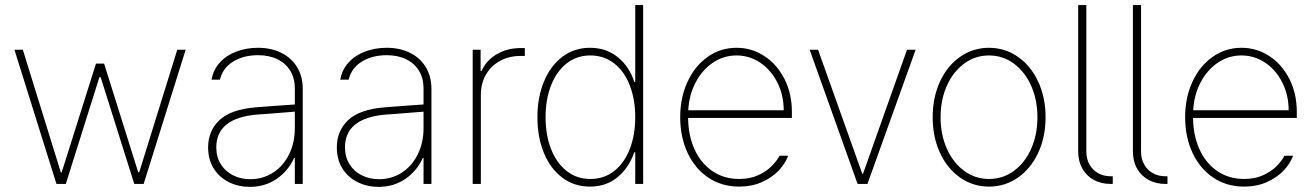

<svg xmlns="http://www.w3.org/2000/svg" viewBox="-20 -727 5196 759"><path d="M37.1 -530.3H70.3L220.7 -44.9H223.6L359.4 -475.6H391.6L526.4 -45.9H530.3L680.7 -530.3H713.9L547.9 0H510.7L377.9 -421.9H373L240.2 0H203.1Z M991.2 -302.7Q1027.8 -305.7 1071.5 -308.8Q1115.2 -312 1145.5 -314V-377.9Q1145.5 -417 1127.7 -446.8Q1109.9 -476.6 1076.9 -492.7Q1043.9 -508.8 1000 -508.8Q942.4 -508.8 901.1 -483.2Q859.9 -457.5 849.6 -412.1H816.4Q822.8 -450.7 848.4 -479.2Q874 -507.8 913.6 -522.9Q953.1 -538.1 1000 -538.1Q1050.8 -538.1 1090.8 -518.8Q1130.9 -499.5 1153.8 -462.6Q1176.8 -425.8 1176.8 -376V0H1145.5V-102.5H1142.6Q1119.1 -50.8 1073.2 -19.5Q1027.3 11.7 967.8 11.7Q922.9 11.7 885 -6.8Q847.2 -25.4 825 -60.8Q802.7 -96.2 802.7 -144.5Q802.7 -209.5 847.4 -252Q892.1 -294.4 991.2 -302.7ZM969.7 -18.6Q1019 -18.6 1059.3 -44.4Q1099.6 -70.3 1122.6 -116.5Q1145.5 -162.6 1145.5 -220.7V-285.6L1102.5 -282.2Q1015.1 -274.9 1000 -274.4Q835 -261.7 835 -144.5Q835 -106.9 852.5 -78.4Q870.1 -49.8 900.9 -34.2Q931.6 -18.6 969.7 -18.6Z M1500 -302.7Q1536.6 -305.7 1580.3 -308.8Q1624 -312 1654.3 -314V-377.9Q1654.3 -417 1636.5 -446.8Q1618.7 -476.6 1585.7 -492.7Q1552.7 -508.8 1508.8 -508.8Q1451.2 -508.8 1409.9 -483.2Q1368.7 -457.5 1358.4 -412.1H1325.2Q1331.5 -450.7 1357.2 -479.2Q1382.8 -507.8 1422.4 -522.9Q1461.9 -538.1 1508.8 -538.1Q1559.6 -538.1 1599.6 -518.8Q1639.6 -499.5 1662.6 -462.6Q1685.5 -425.8 1685.5 -376V0H1654.3V-102.5H1651.4Q1627.9 -50.8 1582 -19.5Q1536.1 11.7 1476.6 11.7Q1431.6 11.7 1393.8 -6.8Q1356 -25.4 1333.7 -60.8Q1311.5 -96.2 1311.5 -144.5Q1311.5 -209.5 1356.2 -252Q1400.9 -294.4 1500 -302.7ZM1478.5 -18.6Q1527.8 -18.6 1568.1 -44.4Q1608.4 -70.3 1631.3 -116.5Q1654.3 -162.6 1654.3 -220.7V-285.6L1611.3 -282.2Q1523.9 -274.9 1508.8 -274.4Q1343.8 -261.7 1343.8 -144.5Q1343.8 -106.9 1361.3 -78.4Q1378.9 -49.8 1409.7 -34.2Q1440.4 -18.6 1478.5 -18.6Z M1848.6 -530.3H1879.9V-446.3H1883.8Q1901.4 -487.8 1943.4 -512.5Q1985.4 -537.1 2039.1 -537.1H2054.7V-505.9H2038.1Q1992.7 -505.9 1956.8 -486.3Q1920.9 -466.8 1900.9 -431.9Q1880.9 -397 1880.9 -352.5V0H1848.6Z M2104.5 -263.7Q2104.5 -342.3 2130.4 -404.8Q2156.2 -467.3 2203.4 -502.7Q2250.5 -538.1 2312.5 -538.1Q2376 -538.1 2421.9 -501.2Q2467.8 -464.4 2487.3 -403.3H2491.2V-707H2522.5V0H2491.2V-125H2487.3Q2465.8 -63 2420.7 -26.1Q2375.5 10.7 2312.5 10.7Q2250 10.7 2202.9 -24.7Q2155.8 -60.1 2130.1 -122.3Q2104.5 -184.6 2104.5 -263.7ZM2491.2 -263.7Q2491.2 -333.5 2469.7 -389.2Q2448.2 -444.8 2408 -476.3Q2367.7 -507.8 2313.5 -507.8Q2259.8 -507.8 2219.7 -476.1Q2179.7 -444.3 2158.2 -388.9Q2136.7 -333.5 2136.7 -263.7Q2136.7 -193.8 2158.2 -138.4Q2179.7 -83 2219.7 -51.3Q2259.8 -19.5 2313.5 -19.5Q2367.7 -19.5 2408 -51Q2448.2 -82.5 2469.7 -138.2Q2491.2 -193.8 2491.2 -263.7Z M2668.9 -263.7Q2668.9 -341.3 2698 -404.1Q2727.1 -466.8 2777.8 -502.4Q2828.6 -538.1 2891.6 -538.1Q2951.7 -538.1 3001.7 -505.4Q3051.8 -472.7 3081.1 -414.8Q3110.4 -356.9 3110.4 -285.2V-260.7H2700.2Q2700.7 -192.9 2725.1 -137.9Q2749.5 -83 2795.2 -51.3Q2840.8 -19.5 2902.3 -19.5Q2944.8 -19.5 2977.3 -34.4Q3009.8 -49.3 3030.3 -70.1Q3050.8 -90.8 3061.5 -111.3H3095.7Q3084.5 -80.6 3058.1 -52.7Q3031.7 -24.9 2991.7 -7.1Q2951.7 10.7 2902.3 10.7Q2833 10.7 2780 -24.9Q2727.1 -60.5 2698 -123Q2668.9 -185.5 2668.9 -263.7ZM3078.1 -291Q3078.1 -350.6 3053.2 -400.4Q3028.3 -450.2 2985.6 -479Q2942.9 -507.8 2891.6 -507.8Q2840.8 -507.8 2798.6 -479.5Q2756.3 -451.2 2730.2 -401.6Q2704.1 -352.1 2700.7 -291Z M3409.2 0H3370.1L3180.7 -530.3H3213.9L3388.7 -40H3391.6L3565.4 -530.3H3599.6Z M3667 -263.7Q3667 -341.8 3695.8 -404.3Q3724.6 -466.8 3775.6 -502.4Q3826.7 -538.1 3889.6 -538.1Q3952.6 -538.1 4003.9 -502.4Q4055.2 -466.8 4084.2 -404.1Q4113.3 -341.3 4113.3 -263.7Q4113.3 -185.5 4084.2 -123Q4055.2 -60.5 4003.9 -24.9Q3952.6 10.7 3889.6 10.7Q3826.7 10.7 3775.6 -24.9Q3724.6 -60.5 3695.8 -123Q3667 -185.5 3667 -263.7ZM4081.1 -263.7Q4081.1 -332 4056.4 -387.7Q4031.7 -443.4 3988 -475.6Q3944.3 -507.8 3889.6 -507.8Q3835 -507.8 3791.3 -475.6Q3747.6 -443.4 3722.9 -387.7Q3698.2 -332 3698.2 -263.7Q3698.2 -195.3 3722.9 -139.6Q3747.6 -84 3791.3 -51.8Q3835 -19.5 3889.6 -19.5Q3944.8 -19.5 3988.5 -51.8Q4032.2 -84 4056.6 -139.6Q4081.1 -195.3 4081.1 -263.7Z M4369.1 -30.3H4378.9V0H4369.1Q4333.5 0 4304.4 -15.6Q4275.4 -31.2 4258.8 -60.3Q4242.2 -89.4 4242.2 -127.9V-707H4274.4V-127.9Q4274.4 -98.6 4287.1 -76.4Q4299.8 -54.2 4321.5 -42.2Q4343.3 -30.3 4369.1 -30.3Z M4585.4 -30.3H4595.2V0H4585.4Q4549.8 0 4520.8 -15.6Q4491.7 -31.2 4475.1 -60.3Q4458.5 -89.4 4458.5 -127.9V-707H4490.7V-127.9Q4490.7 -98.6 4503.4 -76.4Q4516.1 -54.2 4537.8 -42.2Q4559.6 -30.3 4585.4 -30.3Z M4665 -263.7Q4665 -341.3 4694.1 -404.1Q4723.1 -466.8 4773.9 -502.4Q4824.7 -538.1 4887.7 -538.1Q4947.8 -538.1 4997.8 -505.4Q5047.9 -472.7 5077.1 -414.8Q5106.4 -356.9 5106.4 -285.2V-260.7H4696.3Q4696.8 -192.9 4721.2 -137.9Q4745.6 -83 4791.3 -51.3Q4836.9 -19.5 4898.4 -19.5Q4940.9 -19.5 4973.4 -34.4Q5005.9 -49.3 5026.4 -70.1Q5046.9 -90.8 5057.6 -111.3H5091.8Q5080.6 -80.6 5054.2 -52.7Q5027.8 -24.9 4987.8 -7.1Q4947.8 10.7 4898.4 10.7Q4829.1 10.7 4776.1 -24.9Q4723.1 -60.5 4694.1 -123Q4665 -185.5 4665 -263.7ZM5074.2 -291Q5074.2 -350.6 5049.3 -400.4Q5024.4 -450.2 4981.7 -479Q4939 -507.8 4887.7 -507.8Q4836.9 -507.8 4794.7 -479.5Q4752.4 -451.2 4726.3 -401.6Q4700.2 -352.1 4696.8 -291Z"/></svg>

Font: Pretendard GOV Thin
Style: Regular
Weight: 100
Designer: Base glyphs from Inter by Rasmus Andersson; Hangeul glyphs from Noto Sans CJK(Source Han Sans) by Jang Soo-young and Kan
Foundry: Kil Hyung-jin
Version: Version 1.309